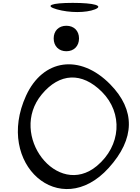

<svg xmlns="http://www.w3.org/2000/svg" viewBox="-20 -1291 971 1334"><path d="M161 -626C-57 -150 398 248 735 -124C919 -327 922 -526 745 -706C536 -918 278 -882 161 -626ZM270 -635C394 -785 549 -792 688 -653C836 -505 821 -278 653 -138C378 91 36 -353 270 -635ZM353 -1024C353 -971 388 -935 441 -935C494 -935 529 -971 529 -1024C529 -1077 494 -1112 441 -1112C388 -1112 353 -1077 353 -1024ZM375 -1226C463 -1201 577 -1201 640 -1226C702 -1251 635 -1271 485 -1271C335 -1271 287 -1251 375 -1226Z"/></svg>

Font: Venom Sans
Style: Regular
Weight: 400
Version: Version 1.001